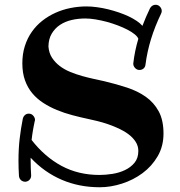

<svg xmlns="http://www.w3.org/2000/svg" viewBox="-20 -747 752 801"><path d="M662.1 -189.9Q662.1 -136.7 637.7 -95Q613.3 -53.2 574.7 -24.7Q536.1 3.9 489 19Q441.9 34.2 396 34.2Q310.1 34.2 237.3 2.9Q164.6 -28.3 107.9 -88.9V-77.1Q107.9 -61.5 108.4 -46.4Q108.9 -31.2 109.9 -16.1V-14.2Q109.9 -4.4 103.3 2.9Q96.7 10.3 85.9 11.2Q74.7 11.2 67.4 4.4Q60.1 -2.4 59.1 -13.2Q58.1 -28.8 57.6 -44.7Q57.1 -60.5 57.1 -76.2Q57.1 -126 62 -168.2Q66.9 -210.4 75.2 -252Q77.6 -261.2 84.2 -267.1Q90.8 -272.9 100.1 -272.9Q111.3 -272.9 118.7 -264.4Q126 -255.9 126 -247.1Q126 -246.1 126 -244.9Q126 -243.7 125 -242.2Q122.6 -231 120.8 -221.4Q119.1 -211.9 117.4 -202.9Q115.7 -193.8 114.5 -184.3Q113.3 -174.8 111.8 -163.1Q166.5 -92.8 236.8 -54.9Q307.1 -17.1 395 -17.1Q419.9 -17.1 448.5 -21.5Q477.1 -25.9 501.2 -37.4Q525.4 -48.8 541.3 -68.1Q557.1 -87.4 557.1 -117.2Q557.1 -138.2 545.9 -155.5Q534.7 -172.9 516.6 -186.5Q498.5 -200.2 475.8 -210.7Q453.1 -221.2 430.2 -229Q407.2 -236.8 386.5 -241.9Q365.7 -247.1 351.1 -250Q316.4 -257.3 282.2 -266.4Q248 -275.4 217.3 -288.1Q186.5 -300.8 160.2 -317.9Q133.8 -335 114.5 -358.2Q95.2 -381.3 84.2 -412.1Q73.2 -442.9 73.2 -482.9Q73.2 -522 83.7 -554.9Q94.2 -587.9 112.8 -614.3Q131.3 -640.6 156.5 -660.4Q181.6 -680.2 211.4 -693.6Q241.2 -707 274.2 -713.6Q307.1 -720.2 340.8 -720.2Q361.3 -720.2 384.5 -717Q407.7 -713.9 430.7 -708.3Q453.6 -702.6 475.8 -695.1Q498 -687.5 517.1 -678.5Q536.1 -669.4 550.8 -659.4Q565.4 -649.4 574.2 -639.2Q581.1 -657.7 589.1 -676Q597.2 -694.3 606 -712.9Q609.9 -719.7 616 -723.4Q622.1 -727.1 628.9 -727.1Q640.1 -727.1 647.5 -719Q654.8 -710.9 654.8 -701.2Q654.8 -695.8 651.9 -689.9Q626.5 -637.2 610.1 -584.2Q593.8 -531.2 586.9 -477.1Q585.9 -467.3 578.9 -461.2Q571.8 -455.1 562 -455.1Q550.8 -455.1 543.5 -463.4Q536.1 -471.7 536.1 -480V-482.9Q542 -534.7 557.1 -585Q554.2 -593.8 542 -603.8Q529.8 -613.8 512 -623Q494.1 -632.3 471.7 -640.9Q449.2 -649.4 425.8 -655.8Q402.3 -662.1 378.9 -666Q355.5 -669.9 335.9 -669.9Q306.2 -669.9 278.8 -663.6Q251.5 -657.2 230.2 -643.1Q209 -628.9 195.8 -606.7Q182.6 -584.5 182.1 -553.2Q184.1 -525.9 197 -506.1Q210 -486.3 229.2 -471.7Q248.5 -457 272.9 -447Q297.4 -437 322.5 -429.9Q347.7 -422.9 371.6 -417.7Q395.5 -412.6 415 -408.2Q464.4 -396.5 509.3 -381.8Q554.2 -367.2 588.1 -343.3Q622.1 -319.3 642.1 -282.5Q662.1 -245.6 662.1 -189.9Z"/></svg>

Font: Ribeye
Style: Regular
Weight: 400
Designer: Astigmatic (AOETI)
Foundry: Astigmatic (AOETI)
Version: Version 1.000